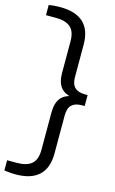

<svg xmlns="http://www.w3.org/2000/svg" viewBox="-172 -875 695 1162"><g transform="rotate(15 176.0 -294.0)"><path d="M53 230Q33 230 14.8 228.2Q-3.5 226.5 -18 224.5V160.5H44Q105 160.5 135.8 133.8Q166.5 107 166.5 45.5V-188Q166.5 -247.5 191.8 -279Q217 -310.5 272.5 -317.5V-307Q217 -314.5 191.8 -345.8Q166.5 -377 166.5 -436.5V-633.5Q166.5 -695.5 135.8 -722Q105 -748.5 44 -748.5H-18V-812.5Q-3.5 -815 14.8 -816.5Q33 -818 53 -818Q150.5 -818 199.5 -772.2Q248.5 -726.5 248.5 -634.5V-432Q248.5 -387.5 270 -367Q291.5 -346.5 333.5 -346.5H350.5V-278H333.5Q291.5 -278 270 -257.8Q248.5 -237.5 248.5 -192.5V46.5Q248.5 138 199.5 184Q150.5 230 53 230Z"/></g></svg>

Font: Encode Sans SemiExpanded
Style: Regular
Weight: 400
Width: 6
Designer: Multiple Designers
Foundry: Impallari Type
Version: Version 3.002